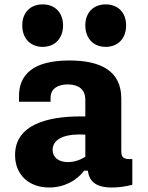

<svg xmlns="http://www.w3.org/2000/svg" viewBox="-20 -822 660 854"><path d="M288 -553C125 -553 64.5 -488 64.5 -395V-369.5H205V-388C205 -425 234.5 -447 282.5 -446.5C327.5 -446 359.5 -426.5 359.5 -377.5V-304C228 -307 47 -284 47 -132.5C47 -44.5 108.5 12 198.5 12C264 12 321 -18 354.5 -63H370.5C377 -18.5 401.5 12 478.5 12C506.5 12 536 8 568.5 0V-114.5C528 -112.5 519.5 -121 519.5 -151.5V-383.5C519.5 -506.5 428.5 -553 288 -553ZM169.5 -613.5C224 -613.5 260.5 -651 260.5 -709C260.5 -766.5 224 -802.5 169.5 -802.5C115.5 -802.5 79 -766.5 79 -709C79 -651 115.5 -613.5 169.5 -613.5ZM450 -613.5C504.5 -613.5 541 -651 541 -709C541 -766.5 504.5 -802.5 450 -802.5C396 -802.5 359.5 -766.5 359.5 -709C359.5 -651 396 -613.5 450 -613.5ZM214 -155.5C214 -197 255 -224 334.5 -224L359.5 -223V-124.5C336 -110 309 -101 282 -101C240 -101 214 -122.5 214 -155.5Z"/></svg>

Font: Monaspace Neon ExtraBold
Style: Regular
Weight: 800
Designer: Riley Cran & the Lettermatic Team
Foundry: Lettermatic
Version: Version 1.200 (Monaspace Neon)